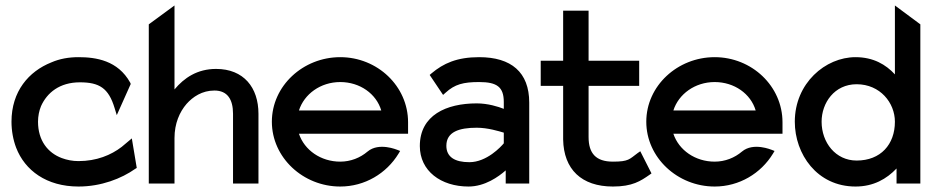

<svg xmlns="http://www.w3.org/2000/svg" viewBox="-20 -671 3415 702"><path d="M22 -226C22 -193 28 -160 39 -131C71 -48 150 11 267 11C350 11 424 -18 475 -54L480 -57L462 -165L425 -134C386 -104 333 -82 267 -82C245 -82 225 -86 206 -93C155 -112 119 -157 119 -226C119 -246 123 -266 130 -283C152 -332 198 -370 272 -370C343 -370 377 -349 399 -276L407 -250L458 -364L456 -369C411 -450 331 -462 267 -462C231 -462 198 -456 168 -443C85 -410 22 -337 22 -226Z M524 0H618V-166C618 -220 637 -262 662 -291C685 -317 719 -340 764 -340C812 -340 832 -307 832 -255V0H925V-255C925 -351 871 -419 770 -419C701 -419 653 -386 618 -344V-651L524 -582Z M974 -226C974 -95 1088 11 1224 11C1314 11 1393 -37 1437 -109L1443 -119L1433 -123C1432 -123 1366 -152 1324 -117C1297 -94 1262 -80 1224 -80C1153 -80 1093 -122 1073 -182H1472V-224C1472 -356 1360 -462 1224 -462C1088 -462 974 -357 974 -226ZM1073 -267C1092 -327 1152 -371 1224 -371C1296 -371 1356 -328 1374 -267Z M1515 -137C1515 -46 1592 11 1693 11C1753 11 1803 -25 1829 -48V0H1915V-296C1915 -407 1849 -462 1732 -462C1650 -462 1601 -439 1558 -403L1551 -397L1600 -324L1609 -332C1643 -363 1674 -371 1732 -371C1797 -371 1822 -353 1822 -298V-273C1802 -281 1764 -293 1723 -293C1612 -293 1515 -250 1515 -137ZM1612 -138C1612 -189 1659 -204 1723 -204C1764 -204 1805 -191 1822 -186V-147C1812 -135 1760 -78 1696 -78C1643 -78 1612 -97 1612 -138Z M1957 -357H2039V-161C2041 -52 2106 11 2221 11C2292 11 2322 -9 2355 -32L2362 -37L2321 -118L2311 -111C2281 -89 2279 -80 2221 -80C2159 -80 2132 -110 2132 -170V-357H2317V-449H2132V-632H2039V-449H1957Z M2343 -226C2343 -95 2457 11 2593 11C2683 11 2762 -37 2806 -109L2812 -119L2802 -123C2801 -123 2735 -152 2693 -117C2666 -94 2631 -80 2593 -80C2522 -80 2462 -122 2442 -182H2841V-224C2841 -356 2729 -462 2593 -462C2457 -462 2343 -357 2343 -226ZM2442 -267C2461 -327 2521 -371 2593 -371C2665 -371 2725 -328 2743 -267Z M2886 -226C2886 -108 2967 11 3108 11C3174 11 3222 -17 3258 -55V0H3345V-582L3252 -651V-399C3219 -435 3173 -462 3108 -462C2998 -462 2886 -367 2886 -226ZM2984 -226C2984 -295 3031 -363 3112 -363C3198 -363 3252 -295 3252 -226C3252 -143 3200 -84 3112 -84C3035 -84 2984 -150 2984 -226Z"/></svg>

Font: Charger Pro
Style: ExBd
Weight: 400
Designer: Jasper
Foundry: Cannot Into Space Fonts
Version: Version 1.09